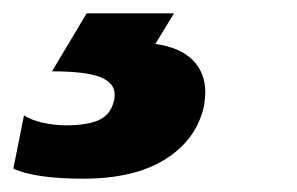

<svg xmlns="http://www.w3.org/2000/svg" viewBox="-79 -20 446 288"><path d="M-59 233 -43 153Q-33 160 -15 164Q3 168 20 168Q52 168 69.5 160Q87 152 92 131Q93 128 93 122Q93 104 71 95.5Q49 87 -1 87L51 0H182L154 46Q191 51 210 70Q229 89 229 119Q229 125 227 139Q216 189 169.5 218.5Q123 248 46 248Q-26 248 -59 233Z"/></svg>

Font: Prompt ExtraBold
Style: Italic
Weight: 800
Italic angle: -12°
Designer: Katatrad Team
Foundry: CadsonDemak
Version: Version 1.001